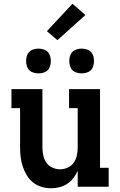

<svg xmlns="http://www.w3.org/2000/svg" viewBox="-20 -995 640 1023"><path d="M252 8Q226 8 201 0.5Q176 -7 156 -23Q136 -39 122.5 -61.5Q109 -84 101 -108.5Q93 -133 90 -158.5Q87 -184 87 -210V-419H41V-520H206V-210Q206 -189 210.5 -167.5Q215 -146 227 -128.5Q239 -111 259 -102Q279 -93 300 -93Q321 -93 341 -102Q361 -111 373 -128.5Q385 -146 389.5 -167.5Q394 -189 394 -210V-419H348V-520H513V-101H559V0H394V-85Q385 -65 371 -46.5Q357 -28 338 -15.5Q319 -3 296.5 2.5Q274 8 252 8ZM415 -604Q402 -604 388.5 -608Q375 -612 366 -621Q357 -630 353 -643.5Q349 -657 349 -670Q349 -683 353 -696.5Q357 -710 366 -719Q375 -728 388.5 -732Q402 -736 415 -736Q428 -736 441.5 -732Q455 -728 464 -719Q473 -710 477 -696.5Q481 -683 481 -670Q481 -657 477 -643.5Q473 -630 464 -621Q455 -612 441.5 -608Q428 -604 415 -604ZM185 -604Q172 -604 158.5 -608Q145 -612 136 -621Q127 -630 123 -643.5Q119 -657 119 -670Q119 -683 123 -696.5Q127 -710 136 -719Q145 -728 158.5 -732Q172 -736 185 -736Q198 -736 211.5 -732Q225 -728 234 -719Q243 -710 247 -696.5Q251 -683 251 -670Q251 -657 247 -643.5Q243 -630 234 -621Q225 -612 211.5 -608Q198 -604 185 -604ZM286 -781 230 -829 366 -975 435 -915Z"/></svg>

Font: Iosevka Etoile
Style: Bold
Weight: 700
Designer: Belleve Invis
Foundry: Belleve Invis
Version: Version 28.1.0; ttfautohint (v1.8.4)